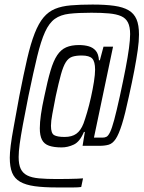

<svg xmlns="http://www.w3.org/2000/svg" viewBox="-20 -716 631 844"><path d="M230 108Q172 108 132.5 102.5Q93 97 68.5 83Q44 69 33.5 43.5Q23 18 23 -23Q23 -43 27 -76Q31 -109 41 -162.5Q51 -216 65 -294Q84 -391 99.5 -458Q115 -525 132.5 -569.5Q150 -614 171.5 -639.5Q193 -665 222 -677Q251 -689 291.5 -692.5Q332 -696 387 -696Q443 -696 482 -690.5Q521 -685 545 -671Q569 -657 580 -631.5Q591 -606 591 -564Q591 -535 585.5 -496Q580 -457 570.5 -407Q561 -357 547 -294Q530 -214 516 -169.5Q502 -125 488.5 -105Q475 -85 458 -80Q441 -75 417 -75H343L353 -136H349Q331 -93 304.5 -80.5Q278 -68 251 -68Q217 -68 195.5 -75.5Q174 -83 164.5 -101.5Q155 -120 155 -152Q155 -178 160 -213Q165 -248 175 -293Q189 -361 202 -405Q215 -449 231.5 -473.5Q248 -498 271 -508Q294 -518 327 -518Q351 -518 370 -512.5Q389 -507 401 -493Q413 -479 415 -451H419L435 -511H477L393 -111H431Q441 -111 448.5 -115Q456 -119 464 -135.5Q472 -152 482 -189Q492 -226 507 -294Q522 -363 532 -415Q542 -467 547 -504.5Q552 -542 552 -566Q552 -598 542.5 -617Q533 -636 512.5 -645Q492 -654 459.5 -657Q427 -660 382 -660Q323 -660 284.5 -655.5Q246 -651 221 -633Q196 -615 178 -575.5Q160 -536 143.5 -468Q127 -400 105 -294Q90 -219 80.5 -167.5Q71 -116 66.5 -82.5Q62 -49 62 -26Q62 7 71 26Q80 45 99.5 55Q119 65 151.5 68Q184 71 230 71Q259 71 281.5 70.5Q304 70 320 69.5Q336 69 345 68L337 106Q330 107 322 107.5Q314 108 303 108Q292 108 274.5 108Q257 108 230 108ZM264 -114Q296 -114 315.5 -128Q335 -142 347 -173Q354 -192 363 -222.5Q372 -253 380 -289Q388 -325 393 -357Q398 -389 398 -410Q398 -445 385.5 -458.5Q373 -472 339 -472Q314 -472 297.5 -466.5Q281 -461 269.5 -443Q258 -425 248 -389Q238 -353 225 -293Q216 -246 210 -214.5Q204 -183 204 -163Q204 -130 218 -122Q232 -114 264 -114Z"/></svg>

Font: Saira Condensed Light
Style: Italic
Weight: 300
Width: 3
Italic angle: -12°
Designer: Hector Gatti with collaboration of the Omnibus-Type team
Foundry: Omnibus-Type
Version: Version 1.101